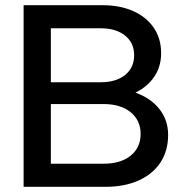

<svg xmlns="http://www.w3.org/2000/svg" viewBox="-20 -720 711 740"><path d="M71 0V-700H374Q443 -700 494 -677Q545 -654 573 -612.5Q601 -571 601 -515Q601 -464 575 -425Q549 -386 502 -363Q561 -342 594.5 -299.5Q628 -257 628 -200Q628 -139 598.5 -94Q569 -49 514.5 -24.5Q460 0 387 0ZM176 -403H368Q427 -403 462 -431Q497 -459 497 -507Q497 -555 462 -583Q427 -611 368 -611H176ZM176 -89H379Q445 -89 483.5 -120Q522 -151 522 -204Q522 -256 483.5 -287.5Q445 -319 379 -319H176Z"/></svg>

Font: Red Hat Display SemiBold
Style: Regular
Weight: 600
Designer: Pentagram, MCKL
Foundry: Pentagram, MCKL
Version: Version 1.023